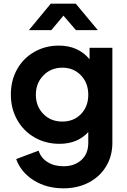

<svg xmlns="http://www.w3.org/2000/svg" viewBox="-20 -804 692 1044"><path d="M68 61 190 15Q202 54 238 77Q274 100 325 100Q385 100 422.5 66Q460 32 460 -27V-86Q402 -22 303 -22Q228 -22 167.5 -57Q107 -92 73 -153Q39 -214 39 -290Q39 -366 72.5 -426.5Q106 -487 166 -521.5Q226 -556 300 -556Q405 -556 467 -482V-544H591V-27Q591 44 557 100.5Q523 157 462.5 188.5Q402 220 325 220Q233 220 163.5 176.5Q94 133 68 61ZM319 -143Q381 -143 420.5 -184Q460 -225 460 -289Q460 -353 420 -394.5Q380 -436 319 -436Q257 -436 216 -394Q175 -352 175 -289Q175 -226 215.5 -184.5Q256 -143 319 -143ZM256 -784H392L512 -640H393L325 -719L259 -640H137Z"/></svg>

Font: Eudoxus Sans
Style: Bold
Weight: 700
Designer: Stijn de Vries
Foundry: tokotype
Version: Version 2.005